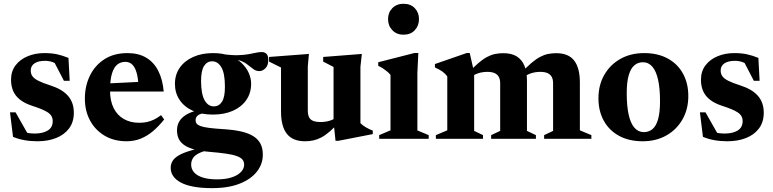

<svg xmlns="http://www.w3.org/2000/svg" viewBox="-20 -736 4100 1018"><path d="M214.5 -454.5Q254 -454.5 282.5 -448.2Q311 -442 343 -429L349.5 -307.5H319L256 -429L297 -387.5Q277.5 -400.5 258.2 -407Q239 -413.5 219.5 -413.5Q182.5 -413.5 162.8 -400Q143 -386.5 143 -362Q143 -344.5 152 -331.8Q161 -319 183.8 -307.5Q206.5 -296 247.5 -283Q278.5 -273 301.5 -259.5Q324.5 -246 340 -228.5Q355.5 -211 363.5 -188.5Q371.5 -166 371.5 -138.5Q371.5 -88.5 346 -54.8Q320.5 -21 277 -4Q233.5 13 178.5 13Q141 13 108.5 7Q76 1 49 -10.5L33 -140.5H62.5L138 -7.5L73 -47.5Q90.5 -40 105.8 -35.8Q121 -31.5 135.8 -29.8Q150.5 -28 164.5 -28Q207.5 -28 233.5 -44.2Q259.5 -60.5 259.5 -93.5Q259.5 -108.5 253.2 -119.8Q247 -131 233.5 -140Q220 -149 199.2 -157.5Q178.5 -166 149 -175.5Q110 -188.5 85.8 -207.8Q61.5 -227 50 -253.2Q38.5 -279.5 38.5 -313Q38.5 -358.5 62.8 -390Q87 -421.5 127.2 -438Q167.5 -454.5 214.5 -454.5Z M656 -454.5Q714.5 -454.5 755.2 -430.2Q796 -406 819.2 -360.2Q842.5 -314.5 848 -250.5H530V-292.5L781.5 -305L714.5 -278Q712.5 -322 704.2 -350.8Q696 -379.5 681.2 -393.8Q666.5 -408 644 -408Q620.5 -408 602.5 -394.2Q584.5 -380.5 574 -347.2Q563.5 -314 563.5 -256Q563.5 -200.5 582.8 -162.5Q602 -124.5 636.8 -104.8Q671.5 -85 718.5 -85Q740 -85 759 -89Q778 -93 796.5 -102Q815 -111 834 -125.5L850.5 -102.5Q822.5 -67.5 791.8 -41.2Q761 -15 726.2 -1Q691.5 13 651.5 13Q584.5 13 534.8 -16.5Q485 -46 457.5 -97Q430 -148 430 -213.5Q430 -279 456.2 -333.8Q482.5 -388.5 533 -421.5Q583.5 -454.5 656 -454.5Z M1105 261.5Q1048 261.5 1006.5 253.8Q965 246 938.2 231.5Q911.5 217 898.2 197.5Q885 178 885 154Q885 135.5 893.8 119.5Q902.5 103.5 924.5 89.8Q946.5 76 985.5 64Q1024.5 52 1085 41H1130L1130.5 51Q1074 59.5 1044.5 72Q1015 84.5 1004.2 100.8Q993.5 117 993.5 136.5Q993.5 160 1009 177.8Q1024.5 195.5 1055 205.2Q1085.5 215 1131 215Q1176 215 1208.2 204.5Q1240.5 194 1257.5 176Q1274.5 158 1274.5 137.5Q1274.5 121.5 1265.8 110.5Q1257 99.5 1236.2 91.8Q1215.5 84 1179.8 78.8Q1144 73.5 1090 69Q1036 64.5 1002.2 54Q968.5 43.5 950 28Q931.5 12.5 924.8 -6.8Q918 -26 918.5 -48Q919.5 -91 954 -118.5Q988.5 -146 1054 -155.5L1071.5 -137.5Q1041.5 -134 1029.2 -124.2Q1017 -114.5 1017 -99Q1017 -88 1022.8 -80.5Q1028.5 -73 1044.2 -67.2Q1060 -61.5 1089.8 -57.8Q1119.5 -54 1168 -51Q1221.5 -47.5 1260.2 -38.5Q1299 -29.5 1324.2 -13.2Q1349.5 3 1361.5 26.8Q1373.5 50.5 1373.5 83Q1374 132.5 1342.8 173Q1311.5 213.5 1251.5 237.5Q1191.5 261.5 1105 261.5ZM1109 -128.5Q1046.5 -128.5 1001.2 -149.2Q956 -170 931.8 -207Q907.5 -244 907.5 -291Q907.5 -340.5 933.2 -377.2Q959 -414 1004.8 -434.2Q1050.5 -454.5 1109.5 -454.5Q1160.5 -454.5 1198 -440.2Q1235.5 -426 1260.8 -402Q1286 -378 1298.8 -349.5Q1311.5 -321 1311.5 -292Q1311.5 -242.5 1285.8 -205.5Q1260 -168.5 1214.5 -148.5Q1169 -128.5 1109 -128.5ZM1114 -172Q1141.5 -172 1157.2 -197Q1173 -222 1172.5 -277.5Q1172.5 -347 1153.8 -379Q1135 -411 1105 -411Q1077.5 -411 1061.8 -386Q1046 -361 1046 -305.5Q1046.5 -236 1065.2 -203.8Q1084 -171.5 1114 -172ZM1176.5 -418.5 1165 -448Q1211 -442.5 1242.8 -443.5Q1274.5 -444.5 1297 -448.5Q1319.5 -452.5 1336 -456.2Q1352.5 -460 1367.5 -460Q1384 -460 1393.2 -450.2Q1402.5 -440.5 1402.5 -418.5Q1402.5 -389 1387.5 -374Q1372.5 -359 1354.5 -359Q1337 -359 1322.2 -370.5Q1307.5 -382 1289.2 -395.8Q1271 -409.5 1244.2 -417.5Q1217.5 -425.5 1176.5 -418.5Z M1612 -150.5Q1612 -127.5 1618.8 -114.2Q1625.5 -101 1640.5 -95Q1655.5 -89 1680 -89Q1706.5 -89 1729.8 -96.5Q1753 -104 1767.5 -117L1785.5 -95.5Q1754.5 -61.5 1729.8 -40Q1705 -18.5 1683.5 -7.2Q1662 4 1641.2 8.5Q1620.5 13 1597 13Q1532.5 13 1501.2 -26.2Q1470 -65.5 1470 -144V-378L1406.5 -409.5V-434L1618 -450L1612 -384.5ZM1759 10.5 1748.5 -90V-381L1693.5 -409.5V-434L1898.5 -450L1891 -381.5V-83Q1896.5 -77.5 1903.8 -71.8Q1911 -66 1919.8 -61Q1928.5 -56 1937.8 -51.5Q1947 -47 1956.5 -43.5V-25L1774.5 10.5Z M2119.5 -552Q2083 -552 2060.2 -575.8Q2037.5 -599.5 2037.5 -635Q2037.5 -669.5 2060.2 -692.8Q2083 -716 2119.5 -716Q2157 -716 2179.2 -692.8Q2201.5 -669.5 2201.5 -635Q2201.5 -599.5 2179.2 -575.8Q2157 -552 2119.5 -552ZM2198 -455 2193 -350.5V-44.5L2253 -19.5V0H1990.5V-19.5L2050.5 -45V-338.5Q2043.5 -348 2033.5 -356.2Q2023.5 -364.5 2011.5 -372.5Q1999.5 -380.5 1985.5 -387V-406L2177.5 -455Z M2494 -351.5V-42L2541 -19.5V0H2291V-19.5L2351.5 -45V-331Q2340 -346.5 2324.8 -357.2Q2309.5 -368 2286 -378.5V-396.5L2455 -455H2470.5ZM2774 -309V-42L2821.5 -19.5V0H2584V-19.5L2632 -42V-294Q2632 -315.5 2624.2 -329Q2616.5 -342.5 2601.5 -348.8Q2586.5 -355 2564.5 -355Q2538.5 -355 2515.5 -347.5Q2492.5 -340 2478 -327L2460.5 -346.5Q2491.5 -380.5 2516.2 -401.5Q2541 -422.5 2562.5 -434Q2584 -445.5 2605 -449.8Q2626 -454 2649 -454Q2692.5 -454 2720 -436.8Q2747.5 -419.5 2760.8 -387Q2774 -354.5 2774 -309ZM3054.5 -299.5V-45L3115.5 -19.5V0H2865V-19.5L2912.5 -42V-294Q2912.5 -316 2904.8 -329.2Q2897 -342.5 2882 -348.8Q2867 -355 2845 -355Q2819 -355 2796 -347.5Q2773 -340 2758.5 -327L2741 -346.5Q2772 -380.5 2796.8 -401.5Q2821.5 -422.5 2843 -434Q2864.5 -445.5 2885.5 -449.8Q2906.5 -454 2929.5 -454Q2994 -454 3024.2 -415Q3054.5 -376 3054.5 -299.5Z M3394 -35.5Q3420 -35.5 3439.2 -51.2Q3458.5 -67 3469 -103Q3479.5 -139 3479.5 -199.5Q3479.5 -267.5 3469.2 -313.2Q3459 -359 3438.8 -382.5Q3418.5 -406 3388.5 -406Q3363 -406 3343.8 -390Q3324.5 -374 3313.8 -338Q3303 -302 3303 -241.5Q3303 -174 3313.2 -128Q3323.5 -82 3343.8 -58.8Q3364 -35.5 3394 -35.5ZM3387.5 13Q3315.5 13 3262.8 -15.5Q3210 -44 3181.5 -95.5Q3153 -147 3153 -214.5Q3153 -285 3184 -339Q3215 -393 3269.5 -423.8Q3324 -454.5 3395.5 -454.5Q3468 -454.5 3520.5 -425.8Q3573 -397 3601.2 -345.8Q3629.5 -294.5 3629.5 -226.5Q3629.5 -157 3598.5 -102.8Q3567.5 -48.5 3513 -17.8Q3458.5 13 3387.5 13Z M3872.5 -454.5Q3912 -454.5 3940.5 -448.2Q3969 -442 4001 -429L4007.5 -307.5H3977L3914 -429L3955 -387.5Q3935.5 -400.5 3916.2 -407Q3897 -413.5 3877.5 -413.5Q3840.5 -413.5 3820.8 -400Q3801 -386.5 3801 -362Q3801 -344.5 3810 -331.8Q3819 -319 3841.8 -307.5Q3864.5 -296 3905.5 -283Q3936.5 -273 3959.5 -259.5Q3982.5 -246 3998 -228.5Q4013.5 -211 4021.5 -188.5Q4029.5 -166 4029.5 -138.5Q4029.5 -88.5 4004 -54.8Q3978.5 -21 3935 -4Q3891.5 13 3836.5 13Q3799 13 3766.5 7Q3734 1 3707 -10.5L3691 -140.5H3720.5L3796 -7.5L3731 -47.5Q3748.5 -40 3763.8 -35.8Q3779 -31.5 3793.8 -29.8Q3808.5 -28 3822.5 -28Q3865.5 -28 3891.5 -44.2Q3917.5 -60.5 3917.5 -93.5Q3917.5 -108.5 3911.2 -119.8Q3905 -131 3891.5 -140Q3878 -149 3857.2 -157.5Q3836.5 -166 3807 -175.5Q3768 -188.5 3743.8 -207.8Q3719.5 -227 3708 -253.2Q3696.5 -279.5 3696.5 -313Q3696.5 -358.5 3720.8 -390Q3745 -421.5 3785.2 -438Q3825.5 -454.5 3872.5 -454.5Z"/></svg>

Font: Newsreader 24pt
Style: Bold
Weight: 700
Designer: Hugues Gentile
Foundry: Production Type
Version: Version 1.003